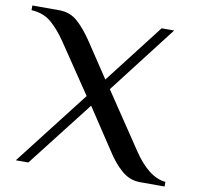

<svg xmlns="http://www.w3.org/2000/svg" viewBox="-85 -738 838 816"><g transform="rotate(10 333.5 -330.0)"><path d="M284 -321 143 -530Q110 -579 76 -608Q42 -637 -10 -640V-660H107Q153 -660 186.5 -630Q220 -600 253 -550L350 -404L548 -660H602L376 -367L535 -130Q604 -26 677 -20V0H571Q526 0 490.5 -31Q455 -62 425 -110L310 -284L89 0H35Z"/></g></svg>

Font: El Messiri Medium
Style: Regular
Weight: 500
Designer: Mohamed Gaber
Foundry: Kief Type Foundry
Version: Version 2.007